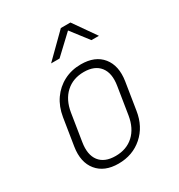

<svg xmlns="http://www.w3.org/2000/svg" viewBox="-186 -909 972 1043"><g transform="rotate(-30 300.0 -387.5)"><path d="M254 10Q166 10 121.5 -44.5Q77 -99 91 -190L118 -360Q128 -421 159 -465.5Q190 -510 238 -535Q286 -560 345 -560Q434 -560 478 -505.5Q522 -451 508 -360L481 -190Q467 -99 405 -44.5Q343 10 254 10ZM261 -34Q330 -34 374.5 -75Q419 -116 431 -190L458 -360Q470 -434 438 -475Q406 -516 338 -516Q270 -516 225 -475Q180 -434 168 -360L141 -190Q129 -116 160.5 -75Q192 -34 261 -34ZM208 -645 350 -785H410L508 -645H461L377 -754L261 -645Z"/></g></svg>

Font: NKDuy Mono Thin
Style: Italic
Weight: 100
Italic angle: -9°
Monospace: yes
Designer: NKDuy
Foundry: NKDuy
Version: Version 2.251; ttfautohint (v1.8.4.7-5d5b)